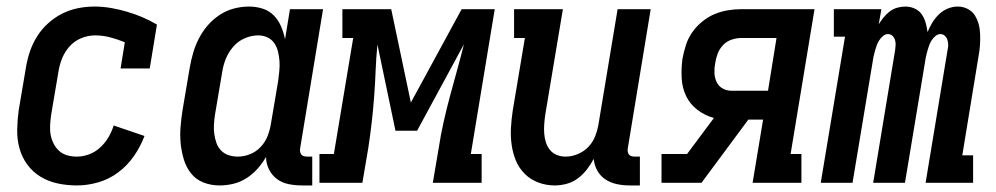

<svg xmlns="http://www.w3.org/2000/svg" viewBox="-20 -558 3040 586"><path d="M215 8Q185 8 156.5 2Q128 -4 104 -18.5Q80 -33 63.5 -55.5Q47 -78 39.5 -105Q32 -132 32.5 -162Q33 -192 37 -221L59 -351Q63 -376 71 -400Q79 -424 93 -446.5Q107 -469 127 -487Q147 -505 170 -516.5Q193 -528 218 -533Q243 -538 268 -538Q294 -538 319.5 -533.5Q345 -529 368.5 -522Q392 -515 414.5 -505.5Q437 -496 459 -483L437 -349H348L361 -429Q339 -438 316.5 -444Q294 -450 270 -450Q249 -450 228 -441.5Q207 -433 192 -416Q177 -399 169 -378.5Q161 -358 158 -337L136 -207Q134 -192 133 -176.5Q132 -161 134.5 -147Q137 -133 143.5 -120Q150 -107 160.5 -97.5Q171 -88 185 -84Q199 -80 215 -80Q233 -80 252 -87Q271 -94 286 -108Q301 -122 311 -139Q321 -156 327 -175L421 -143Q409 -111 389 -82Q369 -53 341 -32Q313 -11 280 -1.5Q247 8 215 8Z M650 8Q624 8 601 -1Q578 -10 563 -29Q548 -48 541 -71.5Q534 -95 531.5 -119.5Q529 -144 531 -170Q533 -196 537 -221L559 -351Q563 -374 569.5 -396.5Q576 -419 587 -440.5Q598 -462 614 -480.5Q630 -499 650.5 -512.5Q671 -526 694 -532Q717 -538 740 -538Q762 -538 782 -531.5Q802 -525 816 -510.5Q830 -496 838 -477Q846 -458 850 -438L865 -530H966L896 -105Q895 -100 896 -95Q897 -90 899.5 -86.5Q902 -83 907 -81.5Q912 -80 917 -80H933V8H902Q881 8 861 4Q841 0 825.5 -11.5Q810 -23 801 -41Q792 -59 792 -79Q781 -60 766 -43Q751 -26 732 -14Q713 -2 692 3Q671 8 650 8ZM706 -80Q725 -80 743.5 -87.5Q762 -95 776 -110Q790 -125 797 -143.5Q804 -162 807 -181L829 -311Q831 -326 832.5 -341.5Q834 -357 833 -371.5Q832 -386 828.5 -400.5Q825 -415 817 -426.5Q809 -438 796 -444Q783 -450 768 -450Q747 -450 726.5 -441Q706 -432 691.5 -415Q677 -398 669 -378Q661 -358 658 -337L636 -207Q634 -193 633 -178Q632 -163 634 -149Q636 -135 640.5 -122Q645 -109 654.5 -99Q664 -89 677.5 -84.5Q691 -80 706 -80Z M955 0V-88H999L1058 -442H1025V-530H1174L1234 -245L1389 -530H1490L1417 -88H1450V0H1301L1319 -106Q1325 -146 1334 -186Q1343 -226 1353.5 -265Q1364 -304 1375 -343.5Q1386 -383 1396 -423L1253 -159H1187L1132 -422Q1128 -383 1126.5 -343.5Q1125 -304 1122 -264Q1119 -224 1114.5 -184.5Q1110 -145 1104 -106L1086 0Z M1673 8Q1647 8 1623 -1Q1599 -10 1581.5 -27.5Q1564 -45 1554.5 -68Q1545 -91 1541.5 -116.5Q1538 -142 1539.5 -168.5Q1541 -195 1545 -221L1582 -442H1549V-530H1698L1644 -207Q1642 -193 1641 -178.5Q1640 -164 1641 -150.5Q1642 -137 1646 -124Q1650 -111 1658.5 -100.5Q1667 -90 1679.5 -85Q1692 -80 1707 -80Q1725 -80 1744 -88Q1763 -96 1776.5 -110.5Q1790 -125 1797 -143.5Q1804 -162 1807 -181L1865 -530H1966L1896 -105Q1895 -100 1896 -95Q1897 -90 1899.5 -86.5Q1902 -83 1907 -81.5Q1912 -80 1917 -80H1933V8H1902Q1882 8 1863 4Q1844 0 1828.5 -10Q1813 -20 1803.5 -36.5Q1794 -53 1792 -73Q1783 -56 1771 -40.5Q1759 -25 1743.5 -13.5Q1728 -2 1709.5 3Q1691 8 1673 8Z M1999 0V-88H2077L2159 -198Q2132 -205 2109 -222.5Q2086 -240 2074 -265Q2062 -290 2060.5 -320Q2059 -350 2063 -379Q2067 -400 2073.5 -420.5Q2080 -441 2092.5 -459Q2105 -477 2122.5 -491.5Q2140 -506 2160 -514.5Q2180 -523 2201 -526.5Q2222 -530 2242 -530H2466L2393 -88H2426V0H2277L2309 -193H2264L2121 0ZM2213 -281H2324L2350 -442H2242Q2228 -442 2213 -437Q2198 -432 2187 -420.5Q2176 -409 2170.5 -394.5Q2165 -380 2163 -366Q2160 -351 2160.5 -336Q2161 -321 2167 -308Q2173 -295 2185.5 -288Q2198 -281 2213 -281Z M2485 0 2559 -446H2525V-530H2670L2662 -484Q2669 -495 2677 -505Q2685 -515 2695.5 -523Q2706 -531 2718.5 -534.5Q2731 -538 2743 -538Q2758 -538 2771.5 -532Q2785 -526 2793 -514.5Q2801 -503 2805 -489Q2809 -475 2811 -460Q2817 -475 2825.5 -489Q2834 -503 2846 -514.5Q2858 -526 2873 -532Q2888 -538 2903 -538Q2919 -538 2933 -531Q2947 -524 2955 -511.5Q2963 -499 2967 -484Q2971 -469 2971.5 -453Q2972 -437 2971 -421Q2970 -405 2967 -389L2917 -84H2950V0H2805L2872 -405Q2874 -413 2874 -421Q2874 -429 2871.5 -436.5Q2869 -444 2863.5 -449Q2858 -454 2850 -454Q2842 -454 2835 -448Q2828 -442 2823.5 -435Q2819 -428 2816 -420Q2813 -412 2811 -404.5Q2809 -397 2807 -389Q2805 -381 2804 -373L2742 0H2645L2712 -405Q2713 -413 2713.5 -421Q2714 -429 2711.5 -436.5Q2709 -444 2703.5 -449Q2698 -454 2690 -454Q2682 -454 2675 -448Q2668 -442 2663.5 -435Q2659 -428 2656 -420Q2653 -412 2651 -404.5Q2649 -397 2647 -389Q2645 -381 2644 -373L2582 0Z"/></svg>

Font: Iosevka Slab Semibold
Style: Italic
Weight: 600
Italic angle: -9°
Monospace: yes
Designer: Belleve Invis
Foundry: Belleve Invis
Version: Version 11.1.1; ttfautohint (v1.8.3)